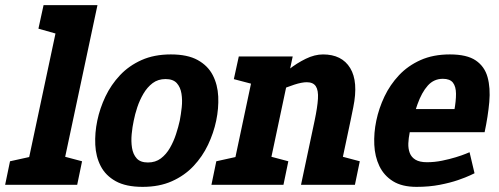

<svg xmlns="http://www.w3.org/2000/svg" viewBox="-68 -720 1943 748"><path d="M22.7 0 171.7 -700H311.7L162.7 0ZM101.7 -700H181.7L175.7 -581.7L81.7 -608.3ZM152.7 0 151.3 -118.3 251.7 -91.7 232.7 0ZM-48 0 -29 -91.7 76.7 -115 32 0Z M311 -250Q321 -298 342.8 -344Q364.7 -390 399.5 -427Q434.3 -464 483.5 -486Q532.7 -508 597.7 -508Q662.7 -508 702.3 -486Q742 -464 761 -427Q780 -390 782.2 -344Q784.3 -298 774.3 -250Q764.3 -202 742.5 -156Q720.7 -110 685.8 -73Q651 -36 601.8 -14Q552.7 8 487.7 8Q422.7 8 383 -14Q343.3 -36 324.3 -73Q305.3 -110 303.2 -156Q301 -202 311 -250ZM453 -250Q447.7 -225.7 445 -197.5Q442.3 -169.3 446.3 -144Q450.3 -118.7 464.7 -102.8Q479 -87 508.3 -87Q537.7 -87 558.7 -102.8Q579.7 -118.7 594.2 -144Q608.7 -169.3 617.8 -197.5Q627 -225.7 632.3 -250Q637 -274.3 640 -302Q643 -329.7 639 -355Q635 -380.3 620.7 -396.2Q606.3 -412 577 -412Q547.7 -412 526.7 -396.2Q505.7 -380.3 490.8 -355Q476 -329.7 466.8 -302Q457.7 -274.3 453 -250Z M1297.7 -250H1157.7Q1168.7 -302.3 1170.7 -335.3Q1172.7 -368.3 1162.3 -384Q1152 -399.7 1126.7 -399.7L1190 -508Q1264 -508 1296.3 -454.8Q1328.7 -401.7 1308.3 -302ZM932.3 -500H1072.3L966.3 0H826.3ZM1157.7 -250H1297.7L1244.7 0H1104.7ZM955 -336.7 945 -340Q945 -340 959.8 -357Q974.7 -374 999.8 -399Q1025 -424 1056.7 -449Q1088.3 -474 1123.2 -491Q1158 -508 1191 -508L1127.7 -399.7Q1107.7 -399.7 1078.5 -390.2Q1049.3 -380.7 1021.2 -368.2Q993 -355.7 974 -346.2Q955 -336.7 955 -336.7ZM919 -391.7 843 -411.7 862.3 -500H942.3ZM956.3 0 955 -118.3 1055.3 -91.7 1036.3 0ZM755.7 0 774.7 -91.7 880.3 -115 835.7 0ZM1234.7 0 1233.3 -118.3 1333.7 -91.7 1314.7 0Z M1684.7 -508 1657.3 -413Q1622.3 -413 1598.7 -386.7Q1575 -360.3 1558.3 -313.5Q1541.7 -266.7 1528.3 -205L1398 -250Q1408 -298 1429.8 -344Q1451.7 -390 1486.5 -427Q1521.3 -464 1570.5 -486Q1619.7 -508 1684.7 -508ZM1761.3 -127 1780.7 -45Q1780.7 -45 1763.8 -37Q1747 -29 1716.7 -18.5Q1686.3 -8 1645.2 0Q1604 8 1554.7 8L1595.3 -88Q1625 -88 1654.3 -94Q1683.7 -100 1708 -107.5Q1732.3 -115 1746.8 -121Q1761.3 -127 1761.3 -127ZM1398 -250 1528.3 -205Q1523.7 -182.3 1522.8 -161.7Q1522 -141 1528.3 -124.2Q1534.7 -107.3 1550.8 -97.7Q1567 -88 1595.3 -88L1554.7 8Q1498.3 8 1463 -14Q1427.7 -36 1410 -73Q1392.3 -110 1390.2 -156Q1388 -202 1398 -250ZM1478.3 -295H1829.3L1820 -205H1459ZM1684.7 -508Q1751 -508 1785.5 -484.5Q1820 -461 1831.5 -419.3Q1843 -377.7 1838.2 -322.7Q1833.3 -267.7 1820 -205H1684.7Q1694.7 -251 1701.7 -288.8Q1708.7 -326.7 1708.5 -354.7Q1708.3 -382.7 1696.7 -397.8Q1685 -413 1657.3 -413Z"/></svg>

Font: Epunda Slab Light
Style: Italic
Weight: 300
Italic angle: -12°
Designer: Simon Atzbach
Foundry: typofactur
Version: Version 1.102